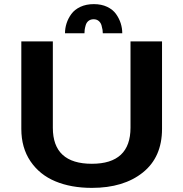

<svg xmlns="http://www.w3.org/2000/svg" viewBox="-20 -901 890 932"><path d="M295.5 -739.5Q295.5 -764 303.2 -788Q311 -812 326.5 -833.2Q342 -854.5 370.2 -867.8Q398.5 -881 435.5 -881Q472.5 -881 500.2 -867.8Q528 -854.5 543.2 -833Q558.5 -811.5 566 -787.8Q573.5 -764 573.5 -739.5H479Q479 -747.5 477.8 -756Q476.5 -764.5 472.8 -777.8Q469 -791 459.2 -799.2Q449.5 -807.5 434.5 -807.5Q419.5 -807.5 409.5 -799.5Q399.5 -791.5 395.8 -778Q392 -764.5 391 -756.2Q390 -748 390 -739.5ZM426 11Q325 11 248.8 -20.8Q172.5 -52.5 128 -118Q83.5 -183.5 83.5 -275.5V-700H236.5V-280.5Q236.5 -106 426 -106Q613.5 -106 613.5 -281.5V-700H766.5V-275.5Q766.5 -138 673.2 -63.5Q580 11 426 11Z"/></svg>

Font: League Mono Wide SemiBold
Style: Regular
Weight: 600
Width: 8
Designer: Tyler Finck
Foundry: The League of Moveable Type / Tyler Finck
Version: Version 2.210